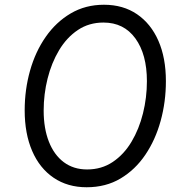

<svg xmlns="http://www.w3.org/2000/svg" viewBox="-20 -777 774 809"><path d="M345 12Q265 12 206 -28Q147 -68 115.5 -141Q84 -214 84 -312Q84 -399 106.5 -479Q129 -559 172.5 -621.5Q216 -684 278 -720.5Q340 -757 418 -757Q499 -757 557.5 -717Q616 -677 647.5 -605Q679 -533 679 -435Q679 -348 657 -268Q635 -188 592.5 -125Q550 -62 488 -25Q426 12 345 12ZM347 -63Q408 -63 455 -94.5Q502 -126 534 -179.5Q566 -233 582.5 -299.5Q599 -366 599 -435Q599 -548 550.5 -615Q502 -682 416 -682Q355 -682 308 -650.5Q261 -619 229 -565.5Q197 -512 180.5 -446Q164 -380 164 -311Q164 -236 186 -180Q208 -124 249 -93.5Q290 -63 347 -63Z"/></svg>

Font: Plus Jakarta Sans
Style: Italic
Weight: 400
Italic angle: -8°
Designer: Gumpita Rahayu
Foundry: Tokotype
Version: Version 2.006